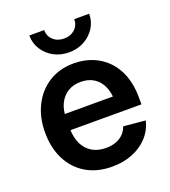

<svg xmlns="http://www.w3.org/2000/svg" viewBox="-138 -845 845 957"><g transform="rotate(-20 285.0 -367.0)"><path d="M293.9 11.2Q214.4 11.2 156.5 -23.2Q98.6 -57.6 67.4 -119.4Q36.1 -181.2 36.1 -262.7Q36.1 -343.8 67.9 -406Q99.6 -468.3 156 -503.4Q212.4 -538.6 287.1 -538.6Q340.8 -538.6 386 -520.5Q431.2 -502.4 464.8 -467.8Q498.5 -433.1 517.1 -382.6Q535.6 -332 535.6 -267.1V-231H89.8V-316.4H473.1L416.5 -292.5Q416.5 -337.4 401.4 -370.4Q386.2 -403.3 357.7 -421.6Q329.1 -439.9 288.6 -439.9Q248.5 -439.9 219.5 -421.6Q190.4 -403.3 174.8 -370.8Q159.2 -338.4 159.2 -296.4V-240.2Q159.2 -192.4 175.8 -158Q192.4 -123.5 223.1 -105.2Q253.9 -86.9 296.4 -86.9Q325.7 -86.9 349.1 -95.5Q372.6 -104 388.7 -120.4Q404.8 -136.7 412.6 -159.2L528.3 -148.4Q517.6 -101.1 484.9 -64.9Q452.1 -28.8 403.3 -8.8Q354.5 11.2 293.9 11.2ZM286.6 -597.7Q241.7 -597.7 205.8 -617.2Q169.9 -636.7 148.9 -670.2Q127.9 -703.6 127.9 -744.6H206.5Q206.5 -712.4 229 -691.7Q251.5 -670.9 286.6 -670.9Q321.3 -670.9 343.8 -691.7Q366.2 -712.4 366.2 -744.6H445.3Q445.3 -703.6 424.3 -670.4Q403.3 -637.2 367.4 -617.4Q331.5 -597.7 286.6 -597.7Z"/></g></svg>

Font: Inter 24pt SemiBold
Style: Regular
Weight: 600
Designer: Rasmus Andersson
Foundry: rsms
Version: Version 4.001;git-66647c0bb